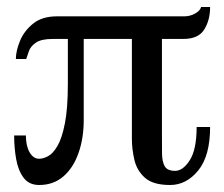

<svg xmlns="http://www.w3.org/2000/svg" viewBox="-20 -511 634 543"><path d="M574.2 -151.9Q574.2 -70.3 540.8 -29.1Q507.3 12.2 460.9 12.2Q412.6 12.2 389.6 -8.5Q366.7 -29.3 359.9 -59.6Q353 -89.8 353 -118.2V-400.9H216.8V-171.9Q216.8 -120.1 202.1 -78.4Q187.5 -36.6 159.4 -12.2Q131.3 12.2 90.8 12.2Q62 12.2 46.6 -8.5Q31.2 -29.3 25.6 -61.5Q20 -93.8 20 -127.9H53.2Q53.2 -98.6 63.7 -80.3Q74.2 -62 90.8 -62Q102.1 -62 116 -69.3Q129.9 -76.7 142.6 -98.4Q155.3 -120.1 163.6 -162.4Q171.9 -204.6 171.9 -274.9V-400.9H129.9Q96.7 -400.9 81.5 -390.4Q66.4 -379.9 61.8 -366.5Q57.1 -353 54.2 -344.2H24.9Q24.9 -366.7 36.4 -395Q47.9 -423.3 73.5 -444.1Q99.1 -464.8 141.1 -464.8H501Q517.6 -464.8 531.7 -472.7Q545.9 -480.5 548.8 -491.2H574.2Q574.2 -454.1 557.6 -427.5Q541 -400.9 499 -400.9H438V-134.8Q438 -101.6 438.2 -77.4Q438.5 -53.2 446 -40.5Q453.6 -27.8 475.1 -27.8Q497.6 -27.8 516.8 -58.1Q536.1 -88.4 536.1 -151.9Z"/></svg>

Font: Charis
Style: Italic
Weight: 400
Italic angle: -11°
Designer: Walt Agee, Miriam Martin, Annie Olsen, Victor Gaultney, Lorna Priest, Alan Ward, Bob Hallissy, Martin Hosken, Sharon Cor
Foundry: SIL Global
Version: Version 7.000